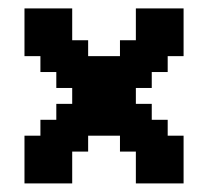

<svg xmlns="http://www.w3.org/2000/svg" viewBox="-20 -427 484 447"><path d="M37 -111.1H74.1V-148.1H111.1V-185.2H148.1V-222.2H111.1V-259.3H74.1V-296.3H37V-407.4H148.1V-333.3H185.2V-296.3H259.3V-333.3H296.3V-407.4H407.4V-296.3H370.4V-259.3H333.3V-222.2H296.3V-185.2H333.3V-148.1H370.4V-111.1H407.4V0H296.3V-74.1H259.3V-111.1H185.2V-74.1H148.1V0H37Z"/></svg>

Font: Jersey 15
Style: Regular
Weight: 400
Designer: Sarah Cadigan-Fried
Version: Version 1.001; ttfautohint (v1.8.4.7-5d5b)